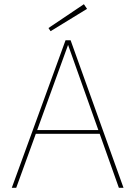

<svg xmlns="http://www.w3.org/2000/svg" viewBox="-20 -891 641 911"><path d="M36 0 291 -700H315L566 0H544L303 -678L57 0ZM135 -256 144 -274H460L469 -256ZM220 -743 210 -758 378 -871 393 -849Z"/></svg>

Font: DM Sans 9pt Thin
Style: Regular
Weight: 250
Version: Version 4.004;gftools[0.9.30]